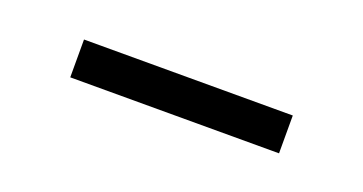

<svg xmlns="http://www.w3.org/2000/svg" viewBox="-22 -370 433 229"><g transform="rotate(20 194.5 -255.0)"><path d="M62 -279H327V-231H62Z"/></g></svg>

Font: Bai Jamjuree Light
Style: Regular
Weight: 300
Designer: Katatrad Aksorn Co.,Ltd.
Foundry: Cadson Demak Co.,Ltd.
Version: Version 1.000; ttfautohint (v1.6)